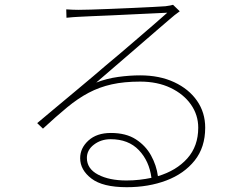

<svg xmlns="http://www.w3.org/2000/svg" viewBox="-20 -751 1040 800"><path d="M611 -10Q602 -80 558.5 -125.5Q515 -171 441 -171Q401 -171 371.5 -148.5Q342 -126 342 -93Q342 -48 388.5 -23.5Q435 1 507 1Q535 1 561 -2Q587 -5 611 -10ZM256 -712Q269 -711 283.5 -710.5Q298 -710 307 -710Q322 -710 358.5 -711Q395 -712 442 -714Q489 -716 535.5 -718Q582 -720 618 -722Q654 -724 669 -725Q683 -727 688.5 -728Q694 -729 701 -731L729 -704Q719 -697 707.5 -688Q696 -679 685 -669Q668 -655 632 -623.5Q596 -592 550.5 -553Q505 -514 460.5 -475.5Q416 -437 381 -407Q425 -424 472.5 -430.5Q520 -437 564 -437Q645 -437 706 -408.5Q767 -380 801 -331Q835 -282 835 -219Q835 -137 791 -82Q747 -27 673 1Q599 29 508 29Q408 29 361 -7Q314 -43 314 -92Q314 -134 348.5 -165.5Q383 -197 442 -197Q505 -197 546 -170.5Q587 -144 609.5 -103Q632 -62 638 -17Q715 -40 760.5 -91Q806 -142 806 -219Q806 -272 775.5 -315.5Q745 -359 690.5 -385Q636 -411 564 -411Q497 -411 445.5 -399.5Q394 -388 349.5 -364.5Q305 -341 259.5 -303.5Q214 -266 159 -215L135 -238Q171 -268 212 -302.5Q253 -337 293.5 -370.5Q334 -404 368 -433Q402 -462 423 -480Q444 -497 478.5 -526.5Q513 -556 551.5 -589Q590 -622 624 -651.5Q658 -681 677 -698Q661 -697 623.5 -695.5Q586 -694 538.5 -691.5Q491 -689 444.5 -687Q398 -685 361 -683.5Q324 -682 309 -681Q296 -680 284 -679.5Q272 -679 257 -677Z"/></svg>

Font: Source Han Sans SC ExtraLight
Style: Regular
Weight: 250
Designer: Ryoko NISHIZUKA 西塚涼子 (kana, bopomofo & ideographs); Paul D. Hunt (Latin, Greek & Cyrillic); Sandoll Communications 산돌커뮤니
Foundry: Adobe
Version: Version 2.004;hotconv 1.0.118;makeotfexe 2.5.65603